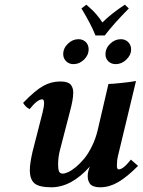

<svg xmlns="http://www.w3.org/2000/svg" viewBox="-20 -793 612 823"><path d="M279.8 -314.9 237.8 -152.8Q229 -120.1 229 -87.9Q229 -67.4 233.2 -58.1Q237.3 -48.8 249 -48.8Q258.3 -48.8 272.7 -55.4Q287.1 -62 305.4 -77.1Q323.7 -92.3 341.1 -113.3Q358.4 -134.3 374.3 -166.5Q390.1 -198.7 398.9 -235.8L444.8 -433.1Q459.5 -433.1 499.5 -437.3Q539.6 -441.4 563 -445.8L485.8 -125Q481 -106 481 -83Q481 -66.9 488.8 -66.9Q508.3 -66.9 541 -108.9L571.8 -82Q524.4 -34.2 486.3 -12.2Q448.2 9.8 410.2 9.8Q392.1 9.8 380.4 5.1Q368.7 0.5 363.8 -8.1Q358.9 -16.6 357.4 -23.4Q356 -30.3 356 -39.1Q356 -57.1 365.2 -79.1Q285.6 9.8 200.2 9.8Q147.9 9.8 127.9 -7.1Q107.9 -23.9 107.9 -64Q107.9 -91.8 119.1 -141.1L162.1 -309.1Q168.9 -335.9 168.9 -351.1Q168.9 -367.2 161.1 -367.2Q140.1 -367.2 106.9 -325.2Q89.4 -334 79.1 -352.1Q129.9 -404.8 164.6 -424.3Q199.2 -443.8 238.8 -443.8Q257.3 -443.8 269.3 -439.2Q281.2 -434.6 286.1 -426Q291 -417.5 292.5 -410.6Q293.9 -403.8 293.9 -395Q293.9 -366.7 279.8 -314.9ZM432.1 -560.1Q432.1 -586.4 452.4 -605.7Q472.7 -625 498 -625Q517.1 -625 529.5 -612.5Q542 -600.1 542 -581.1Q542 -557.1 521.7 -537.6Q501.5 -518.1 476.1 -518.1Q457 -518.1 444.6 -530Q432.1 -542 432.1 -560.1ZM251 -561Q251 -586.4 271.2 -605.7Q291.5 -625 315.9 -625Q335.4 -625 347.7 -612.8Q359.9 -600.6 359.9 -582Q359.9 -556.6 340.1 -537.4Q320.3 -518.1 294.9 -518.1Q275.9 -518.1 263.4 -530.5Q251 -543 251 -561ZM429.2 -641.1H389.2Q370.6 -688.5 329.1 -756.8L350.1 -772.9Q367.2 -757.8 375.7 -749.8Q384.3 -741.7 396.2 -727.5Q408.2 -713.4 418.9 -696.8Q456.1 -733.9 515.1 -772.9L532.2 -756.8Q465.8 -689.5 429.2 -641.1Z"/></svg>

Font: Linux Libertine
Style: Bold Italic
Weight: 700
Italic angle: -11.5°
Designer: Philipp H. Poll
Foundry: Philipp H. Poll
Version: Version 4.0.5